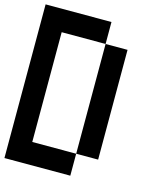

<svg xmlns="http://www.w3.org/2000/svg" viewBox="-127 -965 879 1056"><g transform="rotate(15 312.5 -437.5)"><path d="M0 0V-875H375V-750H125V-125H375V0ZM500 -125H375V-750H500Z"/></g></svg>

Font: Galmuri7 Regular
Style: Regular
Weight: 400
Designer: Lee Minseo (quiple)
Version: Version 2.399;hotconv 1.1.1;makeotfexe 2.6.0 DEVELOPMENT